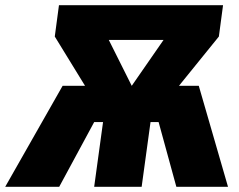

<svg xmlns="http://www.w3.org/2000/svg" viewBox="-74 -716 916 736"><path d="M688 -387 800 0H602L534 -248H503L469 0H287L321 -248H287L153 0H-54L166 -387H252L136 -576L152 -696H781L765 -576L612 -387ZM343 -563 431 -387 553 -563Z"/></svg>

Font: Fira Sans Black
Style: Italic
Weight: 900
Italic angle: -8°
Designer: Carrois Corporate & Edenspiekermann AG
Foundry: Carrois Corporate GbR & Edenspiekermann AG
Version: Version 4.203